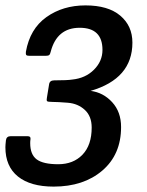

<svg xmlns="http://www.w3.org/2000/svg" viewBox="-42 -551 545 712"><path d="M146 -359Q144 -350 140.5 -347Q137 -344 127 -344H67Q58 -344 55.5 -347Q53 -350 54 -359Q69 -444 130 -487.5Q191 -531 275 -531Q359 -531 404 -493Q449 -455 449 -393Q449 -259 294 -214Q341 -208 374 -172Q407 -136 407 -80Q407 22 337.5 81.5Q268 141 157 141Q71 141 24.5 103.5Q-22 66 -22 -5Q-22 -13 -20 -31Q-18 -46 -2 -46H60Q73 -46 71 -34Q70 -29 70 -20Q70 22 94 40Q118 58 174 58Q230 58 264 22.5Q298 -13 298 -78Q298 -120 272.5 -143.5Q247 -167 209.5 -170Q172 -173 153.5 -173Q135 -173 132.5 -176Q130 -179 132 -189L140 -238Q142 -253 159 -253Q208 -253 226 -256Q275 -261 306.5 -292.5Q338 -324 338 -366Q338 -448 253.5 -448Q169 -448 146 -359Z"/></svg>

Font: Crete Round
Style: Italic
Weight: 400
Designer: Veronika Burian
Foundry: TypeTogether
Version: Version 1.001; ttfautohint (v1.6)